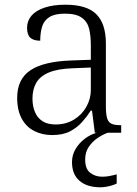

<svg xmlns="http://www.w3.org/2000/svg" viewBox="-20 -564 582 816"><path d="M201 10Q160 10 126 -7Q92 -24 72.5 -59.5Q53 -95 53 -148Q53 -228 109.5 -265.5Q166 -303 283 -307L366 -310V-372Q366 -411 359 -441Q352 -471 328 -488.5Q304 -506 256 -506Q213 -506 190 -491.5Q167 -477 159 -451Q151 -425 151 -391Q123 -391 109 -403.5Q95 -416 95 -446Q95 -475 113.5 -497Q132 -519 169 -531.5Q206 -544 258 -544Q349 -544 389.5 -503.5Q430 -463 430 -379V-112Q430 -80 435 -62.5Q440 -45 453 -38.5Q466 -32 491 -32H495V0H383L371 -94H366Q350 -69 328.5 -45Q307 -21 277 -5.5Q247 10 201 10ZM216 -35Q260 -35 294 -55.5Q328 -76 347 -110Q366 -144 366 -181V-277L292 -274Q226 -272 188 -256Q150 -240 134 -212Q118 -184 118 -145Q118 -113 128.5 -88Q139 -63 160.5 -49Q182 -35 216 -35ZM407 232Q350 232 318 204.5Q286 177 286 125Q286 95 301 69.5Q316 44 340.5 25.5Q365 7 392 0H439Q420 6 397 21Q374 36 358 59Q342 82 342 114Q342 154 363.5 170.5Q385 187 414 187Q429 187 443 184.5Q457 182 476 177V216Q466 221 454 224.5Q442 228 429.5 230Q417 232 407 232Z"/></svg>

Font: Noto Serif Gujarati Light
Style: Regular
Weight: 300
Version: Version 2.102